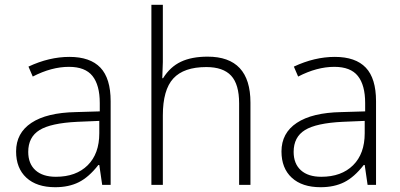

<svg xmlns="http://www.w3.org/2000/svg" viewBox="-20 -780 1689 810"><path d="M47.9 -141.1Q47.9 -218.8 112.5 -261.7Q177.2 -304.7 299.8 -307.1L400.9 -310.1V-345.2Q400.9 -420.9 370.1 -459.5Q339.4 -498 271 -498Q197.3 -498 118.2 -457L100.1 -499Q187.5 -540 272.9 -540Q360.4 -540 403.6 -494.6Q446.8 -449.2 446.8 -353V0H411.1L398.9 -84H395Q355 -32.7 312.7 -11.5Q270.5 9.8 212.9 9.8Q134.8 9.8 91.3 -30.3Q47.9 -70.3 47.9 -141.1ZM99.1 -139.2Q99.1 -89.4 129.6 -61.8Q160.2 -34.2 215.8 -34.2Q300.8 -34.2 349.9 -82.8Q398.9 -131.3 398.9 -217.8V-270L306.2 -266.1Q194.3 -260.7 146.7 -231.2Q99.1 -201.7 99.1 -139.2Z M618.7 0V-759.8H667V-518.1L664.6 -450.2H668Q697.8 -498 743.2 -519.5Q788.6 -541 856 -541Q1036.6 -541 1036.6 -347.2V0H988.8V-344.2Q988.8 -424.3 955.1 -460.7Q921.4 -497.1 850.6 -497.1Q755.4 -497.1 711.2 -449Q667 -400.9 667 -293V0Z M1167.5 -141.1Q1167.5 -218.8 1232.2 -261.7Q1296.9 -304.7 1419.4 -307.1L1520.5 -310.1V-345.2Q1520.5 -420.9 1489.7 -459.5Q1459 -498 1390.6 -498Q1316.9 -498 1237.8 -457L1219.7 -499Q1307.1 -540 1392.6 -540Q1480 -540 1523.2 -494.6Q1566.4 -449.2 1566.4 -353V0H1530.8L1518.6 -84H1514.6Q1474.6 -32.7 1432.4 -11.5Q1390.1 9.8 1332.5 9.8Q1254.4 9.8 1210.9 -30.3Q1167.5 -70.3 1167.5 -141.1ZM1218.8 -139.2Q1218.8 -89.4 1249.3 -61.8Q1279.8 -34.2 1335.4 -34.2Q1420.4 -34.2 1469.5 -82.8Q1518.6 -131.3 1518.6 -217.8V-270L1425.8 -266.1Q1314 -260.7 1266.4 -231.2Q1218.8 -201.7 1218.8 -139.2Z"/></svg>

Font: Open Sans Light
Style: Regular
Weight: 300
Foundry: Ascender Corporation
Version: Version 1.10